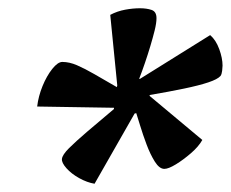

<svg xmlns="http://www.w3.org/2000/svg" viewBox="-20 -740 559 465"><path d="M209 -295Q191 -298 172 -308.5Q153 -319 141 -332.5Q129 -346 130 -355Q131 -365 147 -381Q163 -397 191 -421Q219 -445 256 -476V-479L70 -482Q73 -507 83 -531.5Q93 -556 106.5 -573Q120 -590 131 -590Q148 -590 166.5 -582Q185 -574 208.5 -560.5Q232 -547 263 -529L264 -533L247 -704Q264 -713 283 -716.5Q302 -720 319 -720Q335 -720 347 -716Q359 -712 359 -696Q359 -684 354.5 -666Q350 -648 344 -628Q338 -608 331 -587.5Q324 -567 317 -549H319L489 -655Q503 -643 511 -621Q519 -599 519 -581Q519 -577 518 -568.5Q517 -560 514 -556Q507 -548 484.5 -540.5Q462 -533 426 -525.5Q390 -518 343 -510L342 -508L470 -401Q461 -385 442.5 -369Q424 -353 406 -342Q388 -331 378 -331Q366 -331 355 -348.5Q344 -366 335 -390Q326 -414 319.5 -435.5Q313 -457 310 -466L306 -465Z"/></svg>

Font: Texturina 12pt
Style: Bold Italic
Weight: 700
Italic angle: -11°
Designer: Guillermo Torres Carreño
Foundry: Omnibus-Type
Version: Version 1.002